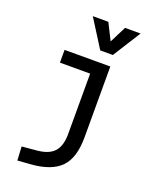

<svg xmlns="http://www.w3.org/2000/svg" viewBox="-181 -871 948 1202"><g transform="rotate(20 293.0 -270.5)"><path d="M87.9 234.4 83 142.6 180.7 133.8Q259.3 127 294.7 88.1Q330.1 49.3 330.1 -30.3V-187.5H433.6V-45.9Q433.6 92.3 371.1 155.5Q308.6 218.8 170.9 228.5ZM128.9 -432.6V-517.6H337.9V-432.6ZM330.1 -170.9V-517.6H433.6V-170.9ZM339.8 -590.8 222.7 -776.4H326.2L386.7 -656.2H377L437.5 -776.4H541L423.8 -590.8Z"/></g></svg>

Font: Cascadia Mono
Style: Regular
Weight: 400
Monospace: yes
Designer: Aaron Bell
Foundry: Saja Typeworks
Version: Version 2102.003